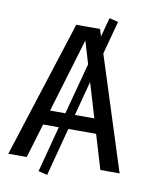

<svg xmlns="http://www.w3.org/2000/svg" viewBox="-90 -817 753 953"><g transform="rotate(10 286.5 -340.0)"><path d="M470 0 418 -173H278L214 70L169 59L230 -173H151L99 0H6L227 -689H347L358 -653L384 -750L429 -739L384 -572L567 0ZM250 -247 319 -506 285 -620 173 -247ZM396 -247 344 -421 298 -247Z"/></g></svg>

Font: Fira GO
Style: Regular
Weight: 400
Designer: Carrois Corporate
Foundry: Carrois Corporate GbR
Version: Version 0.300